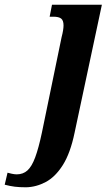

<svg xmlns="http://www.w3.org/2000/svg" viewBox="-148 -556 468 816"><path d="M-37 240Q-65 240 -85 237.5Q-105 235 -128 229L-116 178Q-109 180 -97.5 182.5Q-86 185 -77 185Q-50 185 -31.5 168.5Q-13 152 1.5 113Q16 74 30 8L114 -399Q118 -414 120 -426.5Q122 -439 122 -448Q122 -469 112 -477Q102 -485 79 -485H63L73 -536H285L169 8Q151 95 119 145.5Q87 196 46.5 217.5Q6 239 -37 240Z"/></svg>

Font: Noto Serif Condensed
Style: Bold Italic
Weight: 700
Width: 3
Italic angle: -12°
Designer: Monotype Design Team
Foundry: Monotype Imaging Inc.
Version: Version 2.014